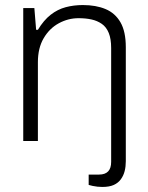

<svg xmlns="http://www.w3.org/2000/svg" viewBox="-20 -558 584 760"><path d="M385 182Q376 182 366 181Q356 180 347 178Q338 176 331 174V133H372Q396 133 408 120.5Q420 108 420 83V-368Q420 -404 410.5 -427.5Q401 -451 383 -463.5Q365 -476 342 -481Q319 -486 291 -486Q250 -486 213 -466Q176 -446 153 -407Q130 -368 130 -312V0H72V-526H116L123 -440H130Q153 -478 180.5 -499.5Q208 -521 240 -529.5Q272 -538 308 -538Q360 -538 398 -522Q436 -506 457 -469.5Q478 -433 478 -371V80Q478 101 473.5 119Q469 137 458.5 151.5Q448 166 430.5 174Q413 182 385 182Z"/></svg>

Font: Archivo SemiBold ExtraLight
Style: Regular
Weight: 250
Version: Version 2.001